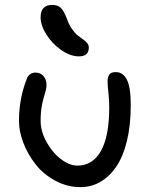

<svg xmlns="http://www.w3.org/2000/svg" viewBox="-20 -770 629 780"><path d="M300.8 -541Q265.6 -541 228.8 -566.7Q191.9 -592.3 168.5 -629.6Q145 -667 145 -700.2Q145 -750 192.9 -750Q214.4 -750 227.1 -738Q239.7 -726.1 252.9 -690.9Q260.7 -668.5 272.9 -651.4Q285.2 -634.3 296.4 -625.5Q307.6 -616.7 317.9 -609.6Q328.1 -602.5 334.5 -594.7Q340.8 -586.9 340.8 -577.1Q340.8 -541 300.8 -541ZM307.1 -9.8Q252.9 -9.8 204.6 -35.9Q156.2 -62 124.8 -102.1Q93.3 -142.1 75.2 -189Q57.1 -235.8 57.1 -278.8Q57.1 -369.1 88.9 -450.2Q92.8 -460.9 102.1 -468Q111.3 -475.1 124 -475.1Q144 -475.1 156.5 -461.2Q168.9 -447.3 168.9 -424.8Q168.9 -410.2 163.1 -392.3Q157.2 -374.5 151.1 -346.4Q145 -318.4 145 -278.8Q145 -238.3 167.7 -195.6Q190.4 -152.8 225.8 -125Q261.2 -97.2 294.9 -97.2Q356.4 -97.2 390.1 -157Q423.8 -216.8 423.8 -334Q423.8 -362.8 420.4 -393.6Q417 -424.3 417 -439Q417 -457.5 424.3 -467.3Q431.6 -477.1 450.2 -477.1Q480 -477.1 495.6 -446Q511.2 -415 511.2 -342.8Q511.2 -260.7 495.4 -196.5Q479.5 -132.3 451.7 -92Q423.8 -51.8 387.2 -30.8Q350.6 -9.8 307.1 -9.8Z"/></svg>

Font: Shantell Sans Irregular
Style: Regular
Weight: 400
Designer: Stephen Nixon, Anya Danilova, Shantell Martin
Foundry: Arrow Type
Version: Version 1.006;[9816181b4]